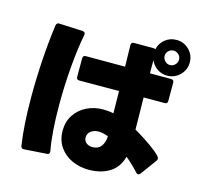

<svg xmlns="http://www.w3.org/2000/svg" viewBox="-128 -1012 1257 1210"><g transform="rotate(15 500.0 -407.0)"><path d="M123 41Q108 41 105 24Q85 -107 85 -292Q85 -411 93 -534.5Q101 -658 116 -765Q119 -783 137 -782L290 -775Q300 -774 304.5 -768.5Q309 -763 307 -754Q288 -655 278 -533Q268 -411 268 -291Q268 -106 290 10V15Q290 30 274 31L126 41ZM552 60Q493 60 442 36.5Q391 13 361 -31.5Q331 -76 331 -136Q331 -195 360 -239Q389 -283 437.5 -307Q486 -331 544 -331Q580 -331 612 -324L610 -469L351 -468Q332 -468 332 -487V-608Q332 -627 351 -627H607L604 -767Q604 -786 623 -786H750Q758 -786 763 -782Q771 -822 803 -848Q835 -874 877 -874Q926 -874 960 -840Q994 -806 994 -758Q994 -709 959.5 -675Q925 -641 877 -641Q841 -641 812 -660.5Q783 -680 769 -713V-627H907Q926 -627 926 -608V-489Q926 -470 907 -470H770L771 -400Q771 -349 773 -261Q793 -250 838.5 -221Q884 -192 920.5 -162.5Q957 -133 957 -120Q957 -114 952 -106L875 -1Q869 7 861 7Q854 7 848 0Q806 -46 763 -81Q743 -8 687 26Q631 60 552 60ZM552 -189Q524 -189 503 -174Q482 -159 482 -132Q482 -110 498.5 -97Q515 -84 538 -84Q576 -84 595 -109Q614 -134 616 -175Q580 -189 552 -189ZM924 -758Q924 -777 910 -790.5Q896 -804 877 -804Q858 -804 844 -790.5Q830 -777 830 -758Q830 -739 844 -724.5Q858 -710 877 -710Q896 -710 910 -724Q924 -738 924 -758Z"/></g></svg>

Font: LINE Seed JP_TTF ExtraBold
Style: Regular
Weight: 800
Designer: LY Corporation & Fontrix & Fontworks
Version: Version 1.015